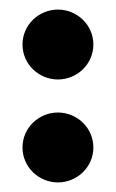

<svg xmlns="http://www.w3.org/2000/svg" viewBox="-20 -374 242 401"><path d="M27 -66C27 -25 61 7 101 7C141 7 175 -25 175 -66C175 -107 141 -139 101 -139C61 -139 27 -107 27 -66ZM27 -281C27 -240 61 -208 101 -208C141 -208 175 -240 175 -281C175 -322 141 -354 101 -354C61 -354 27 -322 27 -281Z"/></svg>

Font: Charger EcoBold
Style: Bold
Weight: 1000
Designer: Jasper
Foundry: Cannot Into Space Fonts
Version: Version 1.1